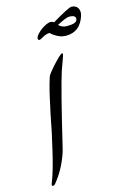

<svg xmlns="http://www.w3.org/2000/svg" viewBox="-129 -981 648 978"><g transform="rotate(-15 195.0 -492.5)"><path d="M357.9 -849.1Q366.2 -875 325.7 -875Q317.4 -875 301 -868.2Q284.7 -861.3 261.2 -849.1Q269 -840.8 279.5 -836.2Q290 -831.5 304.7 -831.5Q352.5 -831.5 357.9 -849.1ZM386.2 -862.8Q361.3 -785.2 287.6 -785.2Q270 -785.2 255.6 -790.8Q241.2 -796.4 231 -803Q220.7 -809.6 214.8 -815.2Q209 -820.8 207.5 -820.8Q198.7 -820.8 189.7 -817.6Q180.7 -814.5 173.1 -810.3Q165.5 -806.2 159.7 -803Q153.8 -799.8 151.4 -799.8Q139.6 -799.8 144 -814.5Q146.5 -822.3 156 -832.5Q165.5 -842.8 178 -851.8Q190.4 -860.8 203.9 -867.2Q217.3 -873.5 226.6 -873.5Q231.9 -873.5 236.8 -871.6Q241.7 -869.6 245.6 -867.2Q289.1 -893.6 315.9 -907.2Q342.8 -920.9 350.6 -920.9Q362.3 -920.9 370.8 -916.3Q379.4 -911.6 384 -903.6Q388.7 -895.5 389.4 -885Q390.1 -874.5 386.2 -862.8ZM121.1 -235.4Q120.1 -231.9 118.9 -227.5Q117.7 -223.1 116.7 -218.8Q88.9 -133.3 36.6 -70.3Q31.7 -64 24.9 -64Q17.6 -64 19.5 -72.8Q22.9 -82.5 27.3 -93.8Q31.7 -105 36.1 -118.7Q47.4 -153.8 58.6 -198.5Q69.8 -243.2 82.5 -301.8Q83.5 -304.7 85.9 -315.9Q88.4 -327.1 91.6 -342.8Q94.7 -358.4 98.1 -376.7Q101.6 -395 105.2 -412.1Q108.9 -429.2 111.8 -443.4Q114.7 -457.5 116.7 -464.8Q124 -501 132.8 -536.9Q141.6 -572.8 152.3 -605.5Q153.8 -610.8 162.8 -622.8Q171.9 -634.8 186 -650.9Q208.5 -675.8 223.4 -689.9Q238.3 -704.1 243.7 -704.1Q249.5 -704.1 244.6 -689Q240.2 -674.8 233.2 -657Q226.1 -639.2 218.8 -617.2Q204.1 -571.3 179.9 -476.6Q155.8 -381.8 121.1 -235.4Z"/></g></svg>

Font: XB Zar
Style: Italic
Weight: 400
Italic angle: -12°
Designer: Behnam
Foundry: Irmug
Version: Version 8.005 2009